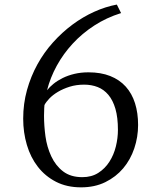

<svg xmlns="http://www.w3.org/2000/svg" viewBox="-20 -806 699 837"><path d="M338.9 -33.7Q379.4 -33.7 408.7 -52.5Q438 -71.3 457 -101.1Q476.1 -130.9 485.1 -167.5Q494.1 -204.1 494.1 -239.7Q494.1 -293.9 483.2 -331.5Q472.2 -369.1 452.4 -392.6Q432.6 -416 405.8 -426.5Q378.9 -437 346.7 -437Q312.5 -437 283.7 -428Q254.9 -418.9 232.4 -405.5Q210 -392.1 195.1 -376.5Q180.2 -360.8 173.8 -348.1Q172.4 -334 172.4 -320.3Q171.9 -311 171.9 -301.8Q171.9 -258.3 178.2 -211.7Q184.6 -165 203.6 -124.3Q222.7 -83.5 255.4 -58.6Q288.1 -33.7 338.9 -33.7ZM81.1 -288.6Q81.1 -354 97.7 -413.6Q114.3 -473.1 143.1 -525.4Q171.9 -577.6 211.2 -621.3Q250.5 -665 295.9 -698.7Q341.3 -732.4 390.6 -754.6Q439.9 -776.9 489.3 -786.1L507.8 -749Q443.8 -729 390.9 -694.6Q337.9 -660.2 296.9 -615.7Q255.9 -571.3 227.5 -519.5Q199.2 -467.8 185.1 -412.6Q196.3 -426.8 213.4 -440.7Q230.5 -454.6 253.2 -465.8Q275.9 -477.1 304.2 -483.9Q332.5 -490.7 365.7 -490.7Q419.9 -490.7 460.4 -474.6Q501 -458.5 528.1 -428.5Q555.2 -398.4 568.6 -356Q582 -313.5 582 -261.2Q582 -208.5 565.4 -159.2Q548.8 -109.9 517.1 -72.3Q485.4 -34.7 439.2 -12Q393.1 10.7 333.5 10.7Q271.5 10.7 224.4 -13.4Q177.2 -37.6 145.3 -78.6Q113.3 -119.6 97.2 -174.1Q81.1 -228.5 81.1 -288.6Z"/></svg>

Font: MerriweatherLight
Style: Regular
Weight: 300
Designer: Eben Sorkin ( sorkintype@gmail.com )
Foundry: Eben Sorkin
Version: Version 1.055; ttfautohint (v1.4.1)